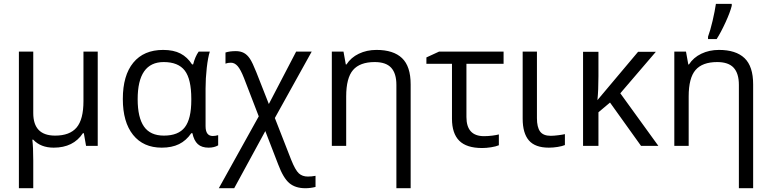

<svg xmlns="http://www.w3.org/2000/svg" viewBox="-20 -769 4064 1012"><path d="M155.3 -172.9Q155.3 -54.2 270.5 -54.2Q347.7 -54.2 383.8 -96.9Q419.9 -139.6 419.9 -235.8V-497.1H495.1V0H433.6L421.9 -66.9H417Q366.7 9.3 263.2 9.3Q194.8 9.3 155.3 -32.7H150.4Q155.3 5.4 155.3 78.1V223.1H79.6V-497.1H155.3Z M843.8 -54.2Q920.4 -54.2 954.3 -98.4Q988.3 -142.6 988.3 -241.2V-248Q988.3 -352.1 953.9 -397Q919.4 -441.9 842.8 -441.9Q705.6 -441.9 705.6 -246.1Q705.6 -149.9 738.8 -102.1Q772 -54.2 843.8 -54.2ZM832.5 9.3Q735.4 9.3 681.4 -58.1Q627.4 -125.5 627.4 -247.1Q627.4 -371.6 682.6 -438.7Q737.8 -505.9 839.8 -505.9Q895 -505.9 931.4 -486.8Q967.8 -467.8 992.2 -429.7H998Q1008.8 -471.7 1027.3 -497.1H1085.9Q1076.2 -467.3 1069.8 -411.4Q1063.5 -355.5 1063.5 -302.7V-104Q1063.5 -52.2 1101.6 -52.2Q1114.7 -52.2 1129.9 -56.6V-2.9Q1108.9 9.3 1079.6 9.3Q1043 9.3 1022.7 -9.3Q1002.4 -27.8 994.1 -66.9H988.3Q961.4 -27.8 923.6 -9.3Q885.7 9.3 832.5 9.3Z M1223.1 -499.5Q1247.6 -499.5 1265.4 -490Q1283.2 -480.5 1297.1 -459.7Q1311 -439 1331.1 -388.2L1397 -220.7L1541 -497.1H1623L1428.7 -147L1514.6 72.8Q1536.6 127.9 1555.2 144.8Q1573.7 161.6 1602.5 161.6Q1623 161.6 1643.1 157.7V216.3Q1616.2 223.1 1589.4 223.1Q1537.1 223.1 1505.1 196.3Q1473.1 169.4 1446.3 97.7L1378.4 -78.1L1214.4 223.1H1133.3L1343.8 -155.8L1266.1 -357.4Q1248.5 -402.3 1232.7 -420.4Q1216.8 -438.5 1197.3 -438.5Q1180.7 -438.5 1168.5 -433.6V-492.2Q1190.4 -499.5 1223.1 -499.5Z M2069.3 223.1V-321.3Q2069.3 -382.3 2041.7 -412.1Q2014.2 -441.9 1955.1 -441.9Q1877 -441.9 1840.8 -399.9Q1804.7 -357.9 1804.7 -260.7V0H1729V-497.1H1790.5L1802.7 -429.2H1806.2Q1829.6 -465.8 1871.3 -485.8Q1913.1 -505.9 1964.4 -505.9Q2053.7 -505.9 2099.1 -462.6Q2144.5 -419.4 2144.5 -324.2V223.1Z M2634.3 -497.1V-432.6H2438.5V-152.3Q2438.5 -51.3 2531.2 -51.3Q2552.7 -51.3 2575 -54.2Q2597.2 -57.1 2609.4 -60.5V-3.4Q2593.3 3.4 2568.1 7.3Q2543 11.2 2521.5 11.2Q2439 11.2 2400.6 -27.3Q2362.3 -65.9 2362.3 -143.1V-432.6H2227.5V-466.3L2294.4 -497.1Z M2810.1 -497.1V-146Q2810.1 -98.6 2826.7 -75.9Q2843.3 -53.2 2882.8 -53.2Q2899.4 -53.2 2922.4 -56.2Q2945.3 -59.1 2957.5 -62V-4.4Q2943.4 1.5 2919.7 5.4Q2896 9.3 2873 9.3Q2800.8 9.3 2767.8 -28.8Q2734.9 -66.9 2734.9 -143.6V-497.1Z M3343.3 -496.1H3437L3249.5 -277.3L3450.2 0H3358.9L3195.3 -228.5L3134.3 -177.2V0H3053.2V-496.1H3134.3V-367.7Q3134.3 -292.5 3128.9 -241.2Z M3874.5 223.1V-321.3Q3874.5 -382.3 3846.9 -412.1Q3819.3 -441.9 3760.3 -441.9Q3682.1 -441.9 3646 -399.9Q3609.9 -357.9 3609.9 -260.7V0H3534.2V-497.1H3595.7L3607.9 -429.2H3611.3Q3634.8 -465.8 3676.5 -485.8Q3718.3 -505.9 3769.5 -505.9Q3858.9 -505.9 3904.3 -462.6Q3949.7 -419.4 3949.7 -324.2V223.1ZM3711.9 -575.7Q3724.1 -608.4 3736.1 -659.9Q3748 -711.4 3753.4 -748.5H3836.9V-738.3Q3828.6 -704.6 3804 -650.9Q3779.3 -597.2 3757.3 -563H3711.9Z"/></svg>

Font: Bpm'online Open Sans
Style: Regular
Weight: 400
Foundry: Ascender Corporation
Version: Version 1.10